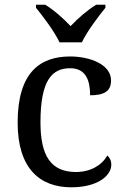

<svg xmlns="http://www.w3.org/2000/svg" viewBox="-20 -786 532 816"><path d="M233 -606H328C349 -651 397 -715 428 -753V-766H389C351 -743 310 -707 280 -675C250 -707 210 -743 172 -766H133V-753C164 -715 212 -651 233 -606ZM283 10C396 10 453 -40 453 -86C453 -104 446 -117 436 -125C413 -84 365 -55 303 -55C196 -55 152 -124 152 -266C152 -445 201 -496 278 -496C345 -496 363 -444 363 -381C422 -381 452 -398 452 -444C452 -513 361 -546 278 -546C151 -546 55 -479 55 -265C55 -69 150 10 283 10Z"/></svg>

Font: Noto Serif
Style: Regular
Weight: 400
Designer: Monotype Design Team
Foundry: Monotype Imaging Inc.
Version: Version 2.015